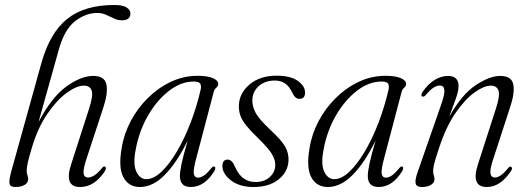

<svg xmlns="http://www.w3.org/2000/svg" viewBox="-20 -742 2113 770"><path d="M107 -147Q94.5 -105 90.8 -86.8Q87 -68.5 87 -57Q87 -47 90 -39.5Q93 -32 93 -23.5Q93 -9 78.8 -0.5Q64.5 8 41.5 8Q20.5 8 18 -5.8Q15.5 -19.5 26 -57.5L146 -489Q180 -610.5 249.5 -666.2Q319 -722 438.5 -722Q472.5 -722 487.8 -712Q503 -702 503 -688Q503 -660.5 468 -660.5Q453 -660.5 437.5 -667.8Q422 -675 405.8 -682.5Q389.5 -690 370.5 -690Q323.5 -690 281 -657Q238.5 -624 216 -543.5L134.5 -252.5Q187 -352 245.8 -394.8Q304.5 -437.5 354 -437.5Q400 -437.5 406.8 -403Q413.5 -368.5 394.5 -311L326 -102.5Q312.5 -61 315.5 -45.5Q318.5 -30 333 -30Q343.5 -30 357 -37.8Q370.5 -45.5 389 -68Q396 -76.5 400.5 -74Q409 -70 400.5 -55.5Q359 8 301 8Q236 8 265 -82L338 -308.5Q354.5 -360 347.5 -379.2Q340.5 -398.5 316.5 -398.5Q287 -398.5 247 -369.2Q207 -340 168.8 -283.8Q130.5 -227.5 107 -147Z M767.5 -109Q754.5 -61.5 757.2 -45.5Q760 -29.5 774 -29.5Q784.5 -29.5 797 -37.5Q809.5 -45.5 828 -68Q834.5 -76 840 -74Q847 -71 840 -56.5Q800.5 8 745 8Q701.5 8 701.5 -36.5Q701.5 -52.5 708 -84.5Q714.5 -116.5 733 -179Q689.5 -90 641.2 -41Q593 8 541 8Q496.5 8 475.2 -30.5Q454 -69 468 -148.5Q477 -205 504.5 -256.8Q532 -308.5 573.2 -349.2Q614.5 -390 665.5 -414Q716.5 -438 772.5 -438Q813 -438 834.2 -428.5Q855.5 -419 855 -406Q855 -396.5 847.2 -390Q839.5 -383.5 837 -373ZM524.5 -143.5Q512.5 -84 526.8 -53.8Q541 -23.5 567 -23.5Q596 -23.5 627.5 -53.2Q659 -83 689.2 -134Q719.5 -185 744.2 -249.5Q769 -314 785 -383.5Q788 -399 782.5 -407Q777 -415 756.5 -415Q706 -415 657.8 -377.8Q609.5 -340.5 573.8 -278.8Q538 -217 524.5 -143.5Z M1004 -12Q1040.5 -12 1062.2 -32.2Q1084 -52.5 1084 -81Q1084 -101.5 1070.2 -124.5Q1056.5 -147.5 1015.5 -187.5Q985 -217 968 -238Q951 -259 944.2 -277.8Q937.5 -296.5 938 -319Q939.5 -368.5 981.2 -403.5Q1023 -438.5 1089 -438.5Q1144.5 -438.5 1173.8 -418Q1203 -397.5 1203.5 -371.5Q1203.5 -345.5 1181.5 -345.5Q1172 -345.5 1164.5 -352Q1157 -358.5 1149 -376Q1128 -419 1082.5 -419Q1042.5 -419 1017.2 -396.2Q992 -373.5 992 -338.5Q992 -315 1004.8 -290.2Q1017.5 -265.5 1063 -222.5Q1109.5 -179.5 1124 -153.2Q1138.5 -127 1137 -97.5Q1134.5 -51.5 1096.5 -21.8Q1058.5 8 996.5 8Q941 8 906.5 -18.5Q872 -45 872 -76Q872 -102 893 -102Q911 -102 923.5 -71Q938 -39 958.5 -25.5Q979 -12 1004 -12Z M1521 -109Q1508 -61.5 1510.8 -45.5Q1513.5 -29.5 1527.5 -29.5Q1538 -29.5 1550.5 -37.5Q1563 -45.5 1581.5 -68Q1588 -76 1593.5 -74Q1600.5 -71 1593.5 -56.5Q1554 8 1498.5 8Q1455 8 1455 -36.5Q1455 -52.5 1461.5 -84.5Q1468 -116.5 1486.5 -179Q1443 -90 1394.8 -41Q1346.5 8 1294.5 8Q1250 8 1228.8 -30.5Q1207.5 -69 1221.5 -148.5Q1230.5 -205 1258 -256.8Q1285.5 -308.5 1326.8 -349.2Q1368 -390 1419 -414Q1470 -438 1526 -438Q1566.5 -438 1587.8 -428.5Q1609 -419 1608.5 -406Q1608.5 -396.5 1600.8 -390Q1593 -383.5 1590.5 -373ZM1278 -143.5Q1266 -84 1280.2 -53.8Q1294.5 -23.5 1320.5 -23.5Q1349.5 -23.5 1381 -53.2Q1412.5 -83 1442.8 -134Q1473 -185 1497.8 -249.5Q1522.5 -314 1538.5 -383.5Q1541.5 -399 1536 -407Q1530.5 -415 1510 -415Q1459.5 -415 1411.2 -377.8Q1363 -340.5 1327.2 -278.8Q1291.5 -217 1278 -143.5Z M1674 -355Q1670 -356 1670 -361.2Q1670 -366.5 1674 -372.5Q1695.5 -404 1722.2 -420.8Q1749 -437.5 1776.5 -437.5Q1819 -437.5 1819 -396.5Q1819 -377.5 1808 -346.2Q1797 -315 1781.5 -273.5Q1831.5 -363 1887.5 -400.2Q1943.5 -437.5 1986 -437.5Q2032 -437.5 2038.5 -403.2Q2045 -369 2025.5 -311L1957.5 -102.5Q1944 -61 1947 -45.5Q1950 -30 1964.5 -30Q1974.5 -30 1987 -37.8Q1999.5 -45.5 2018.5 -68.5Q2024.5 -76 2029 -73.5Q2037.5 -70 2029.5 -56.5Q1987 8 1932.5 8Q1867.5 8 1896.5 -82L1969.5 -308.5Q1986 -360 1979 -379.2Q1972 -398.5 1948 -398.5Q1921.5 -398.5 1883.8 -371.8Q1846 -345 1807.5 -289.8Q1769 -234.5 1741 -149Q1725.5 -103 1721.2 -84.5Q1717 -66 1717 -56.5Q1717 -46 1719.8 -39Q1722.5 -32 1722.5 -22.5Q1722.5 -9.5 1708.5 -0.8Q1694.5 8 1671.5 8Q1650.5 8 1647 -6Q1643.5 -20 1655 -52L1748.5 -320.5Q1764.5 -365.5 1762 -382.2Q1759.5 -399 1744 -399Q1731.5 -399 1718 -390.2Q1704.5 -381.5 1687 -360.5Q1680 -352.5 1674 -355Z"/></svg>

Font: Fraunces 144pt S050 Light
Style: Italic
Weight: 300
Italic angle: -16°
Version: Version 1.000; ttfautohint (v1.8.3)